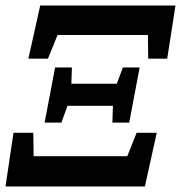

<svg xmlns="http://www.w3.org/2000/svg" viewBox="-21 -677 657 697"><path d="M-1 0 28 -195H100L101 -110H441L475 -195H548L505 0ZM82 -464 125 -657H616L586 -464H517L516 -550H188L153 -464ZM387 -232 389 -293H224L202 -232H141L179 -432H240L238 -373H403L425 -432H486L448 -232Z"/></svg>

Font: Source Serif 4 SmText
Style: Bold Italic
Weight: 700
Italic angle: -12°
Designer: Frank Grießhammer
Foundry: Adobe
Version: Version 4.005;hotconv 1.1.0;makeotfexe 2.6.0